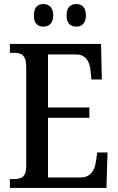

<svg xmlns="http://www.w3.org/2000/svg" viewBox="-20 -932 586 952"><path d="M359 -800C383 -800 406 -814 406 -855C406 -898 383 -912 359 -912C332 -912 310 -898 310 -855C310 -814 332 -800 359 -800ZM195 -800C220 -800 244 -814 244 -855C244 -898 220 -912 195 -912C169 -912 148 -898 148 -855C148 -814 169 -800 195 -800ZM29 0H508L513 -176H462L456 -133C450 -89 430 -52 379 -52H218V-348H423V-399H218V-662H357C406 -662 425 -626 429 -581L433 -538H485L481 -714H29V-670H50C83 -670 110 -662 110 -601V-108C110 -55 86 -44 50 -44H29Z"/></svg>

Font: Noto Serif Bengali Condensed Medium
Style: Regular
Weight: 500
Width: 3
Designer: Juan Bruce, Universal Thirst, Indian Type Foundry and the Monotype Design Team.
Foundry: Monotype Imaging Inc.
Version: Version 2.003